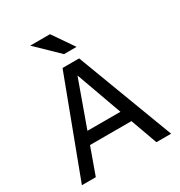

<svg xmlns="http://www.w3.org/2000/svg" viewBox="-216 -1096 1163 1243"><g transform="rotate(-30 365.5 -475.0)"><path d="M32 0 303 -720H395L136 0ZM589 0 330 -720H427L699 0ZM169 -287H555V-199H169ZM356 -793 194 -950H342L450 -793Z"/></g></svg>

Font: Instrument Sans Medium
Style: Regular
Weight: 500
Designer: Rodrigo Fuenzalida
Foundry: fragTYPE
Version: Version 1.000;gftools[0.9.28]